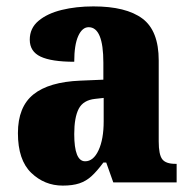

<svg xmlns="http://www.w3.org/2000/svg" viewBox="-20 -570 594 600"><path d="M176 10Q119 10 77.5 -30Q36 -70 36 -154Q36 -236 84.5 -275Q133 -314 231 -318L303 -321V-374Q303 -485 257 -485Q237 -485 224.5 -457.5Q212 -430 212 -377Q141 -377 107 -393Q73 -409 73 -446Q73 -482 100.5 -505Q128 -528 173 -539Q218 -550 272 -550Q374 -550 425 -512Q476 -474 476 -381V-128Q476 -87 487 -72.5Q498 -58 528 -58H532V0H334L312 -62H303Q283 -35 266 -19.5Q249 -4 228 3Q207 10 176 10ZM246 -66Q272 -66 288 -100.5Q304 -135 304 -191V-264L277 -261Q240 -257 226 -230Q212 -203 212 -151Q212 -66 246 -66Z"/></svg>

Font: Noto Serif Condensed Black
Style: Regular
Weight: 900
Width: 3
Designer: Monotype Design Team
Foundry: Monotype Imaging Inc.
Version: Version 2.015; ttfautohint (v1.8.4.7-5d5b)